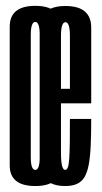

<svg xmlns="http://www.w3.org/2000/svg" viewBox="-20 -626 344 650"><path d="M99.4 3.8Q12.9 3.8 12.9 -66.2Q12.9 -136.2 12.9 -300.6Q12.9 -464.9 12.9 -535.6Q12.9 -606.2 99.4 -606.2Q185.9 -606.2 185.9 -535.6Q185.9 -464.9 185.9 -300.6Q185.9 -136.2 185.9 -66.2Q185.9 3.8 99.4 3.8ZM99.4 -50.8Q114.5 -50.8 114.5 -94.8Q114.5 -138.9 114.5 -300.6Q114.5 -462.3 114.5 -507Q114.5 -551.7 99.4 -551.7Q84.2 -551.7 84.2 -507Q84.2 -462.3 84.2 -300.6Q84.2 -138.9 84.2 -94.8Q84.2 -50.8 99.4 -50.8ZM200.9 3.8Q114.3 3.8 114.3 -80.9Q114.3 -165.5 114.3 -299.9Q114.3 -455.8 114.3 -530.8Q114.3 -605.7 201.6 -605.7Q288.8 -605.7 288.8 -532.3Q288.8 -458.9 288.8 -301.8Q288.8 -288.5 288.8 -276.1H178.7V-325.3H222.9L216.7 -316.6Q216.7 -456.4 216.7 -503.6Q216.7 -550.8 201.6 -550.8Q186.4 -550.8 186.4 -503.6Q186.4 -456.4 186.4 -302.4Q186.4 -165.6 186.4 -108.2Q186.4 -50.8 200.9 -50.8ZM200.9 -50.8Q206.6 -50.8 209.9 -60.2Q213.1 -69.7 214.5 -90.2Q215.9 -110.6 216.3 -143.7Q216.7 -176.8 216.7 -223.4H288.8Q288.8 -171.7 287.1 -133.6Q285.4 -95.4 280.5 -69Q275.6 -42.5 266.1 -26.5Q256.6 -10.6 240.5 -3.4Q224.5 3.8 200.9 3.8L196.6 -21.1Z"/></svg>

Font: Anybody UltraCondensed Thin
Style: Regular
Weight: 100
Width: 1
Designer: Tyler Finck
Foundry: Etcetera Type Company
Version: Version 1.110